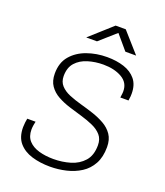

<svg xmlns="http://www.w3.org/2000/svg" viewBox="-159 -989 948 1106"><g transform="rotate(20 314.5 -436.5)"><path d="M279 10Q217 10 166.5 -5.5Q116 -21 86 -56Q56 -91 56 -151Q56 -163 58 -180.5Q60 -198 62 -205H113Q111 -199 108.5 -182.5Q106 -166 106 -155Q106 -112 129.5 -86.5Q153 -61 193 -49.5Q233 -38 282 -38Q336 -38 385 -52.5Q434 -67 465.5 -102.5Q497 -138 497 -200Q497 -238 476.5 -261.5Q456 -285 422.5 -300Q389 -315 349.5 -326.5Q310 -338 270 -350.5Q230 -363 196.5 -381.5Q163 -400 142.5 -429.5Q122 -459 122 -504Q122 -571 158 -613Q194 -655 251.5 -675.5Q309 -696 374 -696Q432 -696 478 -681Q524 -666 551 -633Q578 -600 578 -546Q578 -539 577.5 -530Q577 -521 574 -503H524Q527 -524 527.5 -531Q528 -538 528 -542Q528 -595 482 -621.5Q436 -648 368 -648Q319 -648 274.5 -634.5Q230 -621 202.5 -590.5Q175 -560 175 -508Q175 -473 195.5 -450.5Q216 -428 249.5 -414Q283 -400 323 -389Q363 -378 402.5 -365Q442 -352 475.5 -333Q509 -314 529.5 -284Q550 -254 550 -208Q550 -147 527 -105Q504 -63 465 -38Q426 -13 377.5 -1.5Q329 10 279 10ZM221 -761 357 -883H419L527 -761H461L377 -860H399L287 -761Z"/></g></svg>

Font: Chivo Medium Thin
Style: Italic
Weight: 250
Italic angle: -8.05°
Version: Version 2.002